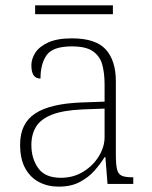

<svg xmlns="http://www.w3.org/2000/svg" viewBox="-20 -686 567 716"><path d="M199 10Q158 10 125.5 -7Q93 -24 74 -58.5Q55 -93 55 -147Q55 -226 111.5 -263Q168 -300 287 -304L370 -307V-371Q370 -413 361.5 -444.5Q353 -476 327 -494.5Q301 -513 248 -513Q177 -513 154 -480.5Q131 -448 131 -393Q114 -393 105.5 -405Q97 -417 97 -443Q97 -466 111.5 -489Q126 -512 159.5 -527.5Q193 -543 248 -543Q337 -543 374.5 -501.5Q412 -460 412 -383V-111Q412 -75 416 -56.5Q420 -38 432.5 -31.5Q445 -25 471 -25H477V0H381L373 -100H370Q356 -77 334 -51.5Q312 -26 279 -8Q246 10 199 10ZM207 -23Q254 -23 291 -46Q328 -69 349 -104Q370 -139 370 -174V-281L289 -278Q216 -275 174 -258.5Q132 -242 114.5 -213.5Q97 -185 97 -145Q97 -95 122.5 -59Q148 -23 207 -23ZM111 -633V-666H401V-633Z"/></svg>

Font: Noto Serif Hentaigana ExtraLight
Style: Regular
Weight: 200
Designer: Kazuhiro Yamada
Foundry: nipponia
Version: Version 1.000